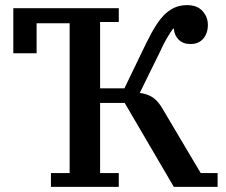

<svg xmlns="http://www.w3.org/2000/svg" viewBox="-20 -730 883 750"><path d="M179 -54H252V-639H123V-522H32V-698H444V-644H371V-385H466L551 -561Q572 -604 590.5 -632.5Q609 -661 628 -678Q647 -695 667.5 -702.5Q688 -710 711 -710Q750 -710 771 -687Q792 -664 792 -633Q792 -600 774 -579Q756 -558 724 -558Q695 -558 678 -575Q661 -592 659 -618H656Q645 -603 631.5 -580Q618 -557 607 -532L526 -367Q558 -363 579.5 -347.5Q601 -332 621 -295L764 -54H830V0H659L467 -328H371V-54H444V0H179Z"/></svg>

Font: IBM Plex Serif Medium
Style: Regular
Weight: 500
Designer: Mike Abbink, Paul van der Laan, Pieter van Rosmalen
Foundry: Bold Monday
Version: Version 2.5